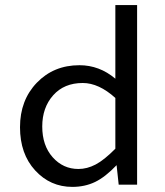

<svg xmlns="http://www.w3.org/2000/svg" viewBox="-20 -730 654 759"><path d="M266.1 8.8Q178.7 8.8 118.9 -56.4Q59.1 -121.6 59.1 -227.1Q59.1 -334 125.7 -403.1Q192.4 -472.2 293.9 -472.2Q373 -472.2 436 -418.9V-710H522V0H449.2L440.9 -77.1Q396.5 -30.3 356 -10.7Q315.4 8.8 266.1 8.8ZM147 -230Q147 -154.8 188.2 -108.4Q229.5 -62 290 -62Q324.2 -62 357.9 -79.6Q391.6 -97.2 436 -142.1V-342.8Q370.6 -401.9 307.1 -401.9Q233.4 -401.9 190.2 -353.3Q147 -304.7 147 -230Z"/></svg>

Font: IntelOne Mono
Style: Regular
Weight: 400
Designer: Fred Shallcrass
Foundry: Frere-Jones Type LLC
Version: Version 1.200;hotconv 1.1.0;makeotfexe 2.6.0;FJTRelease1.2